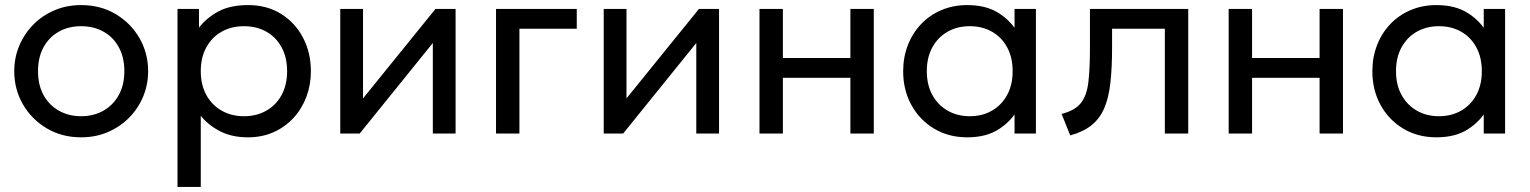

<svg xmlns="http://www.w3.org/2000/svg" viewBox="-20 -525 6018 755"><path d="M299 15Q223 15 163.5 -20.5Q104 -56 70 -115Q36 -174 36 -245Q36 -297.5 55.5 -344.5Q75 -391.5 110.5 -427.8Q146 -464 194 -484.5Q242 -505 299 -505Q375.5 -505 435 -469.5Q494.5 -434 528.5 -375Q562.5 -316 562.5 -245Q562.5 -192.5 543 -145.5Q523.5 -98.5 488 -62.5Q452.5 -26.5 404.5 -5.8Q356.5 15 299 15ZM299 -68Q348.5 -68 386.8 -89.8Q425 -111.5 447 -151.2Q469 -191 469 -245Q469 -299.5 447.2 -339.2Q425.5 -379 387 -400.5Q348.5 -422 299 -422Q249.5 -422 211.2 -400.5Q173 -379 151.2 -339.2Q129.5 -299.5 129.5 -245Q129.5 -191 151.2 -151.2Q173 -111.5 211.5 -89.8Q250 -68 299 -68Z M678 210V-490H762.5V-416.5Q793 -455.5 839.2 -480.2Q885.5 -505 956 -505Q1029 -505 1084.5 -470.8Q1140 -436.5 1171.2 -377.5Q1202.5 -318.5 1202.5 -245Q1202.5 -191.5 1184.8 -144.2Q1167 -97 1134 -61.2Q1101 -25.5 1055.8 -5.2Q1010.5 15 955 15Q893 15 846.8 -8.2Q800.5 -31.5 769.5 -69.5V210ZM939.5 -68Q989 -68 1027.2 -89.8Q1065.5 -111.5 1087.2 -151.2Q1109 -191 1109 -245Q1109 -299.5 1087.2 -339.2Q1065.5 -379 1027.2 -400.5Q989 -422 939.5 -422Q890 -422 851.8 -400.5Q813.5 -379 791.5 -339.2Q769.5 -299.5 769.5 -245Q769.5 -191 791.5 -151.2Q813.5 -111.5 851.8 -89.8Q890 -68 939.5 -68Z M1318 0V-490H1407.5V-138L1692.5 -490H1771.5V0H1682V-356L1394.5 0Z M1930.5 0V-490H2248V-412H2022.5V0Z M2354 0V-490H2443.5V-138L2728.5 -490H2807.5V0H2718V-356L2430.5 0Z M2966.5 0V-490H3058.5V-297H3324V-490H3416V0H3324V-219H3058.5V0Z M3783.5 15Q3709.5 15 3652.5 -19.5Q3595.5 -54 3563.5 -112.8Q3531.5 -171.5 3531.5 -245Q3531.5 -300 3550 -347.5Q3568.5 -395 3602 -430.2Q3635.5 -465.5 3681.8 -485.2Q3728 -505 3783.5 -505Q3857.5 -505 3906.5 -474Q3955.5 -443 3983 -395L3969.5 -375V-490H4053.5V0H3969.5V-115L3983 -95.5Q3955.5 -47.5 3906.5 -16.2Q3857.5 15 3783.5 15ZM3793.5 -68Q3842.5 -68 3880.5 -89.8Q3918.5 -111.5 3940.2 -151.2Q3962 -191 3962 -245Q3962 -299.5 3940.2 -339.2Q3918.5 -379 3880.5 -400.5Q3842.5 -422 3793.5 -422Q3744.5 -422 3706.5 -400.5Q3668.5 -379 3646.5 -339.2Q3624.5 -299.5 3624.5 -245Q3624.5 -191 3646.5 -151.2Q3668.5 -111.5 3706.5 -89.8Q3744.5 -68 3793.5 -68Z M4188.5 7.5 4154.5 -77Q4206 -90 4229.5 -118.8Q4253 -147.5 4259.5 -200Q4266 -252.5 4266 -336.5V-490H4652.5V0H4560.5V-412H4353V-336.5Q4353 -256.5 4346.2 -197.8Q4339.5 -139 4321.8 -98.5Q4304 -58 4271.8 -32.2Q4239.5 -6.5 4188.5 7.5Z M4811.5 0V-490H4903.5V-297H5169V-490H5261V0H5169V-219H4903.5V0Z M5628.5 15Q5554.5 15 5497.5 -19.5Q5440.5 -54 5408.5 -112.8Q5376.5 -171.5 5376.5 -245Q5376.5 -300 5395 -347.5Q5413.5 -395 5447 -430.2Q5480.5 -465.5 5526.8 -485.2Q5573 -505 5628.5 -505Q5702.5 -505 5751.5 -474Q5800.5 -443 5828 -395L5814.5 -375V-490H5898.5V0H5814.5V-115L5828 -95.5Q5800.5 -47.5 5751.5 -16.2Q5702.5 15 5628.5 15ZM5638.5 -68Q5687.5 -68 5725.5 -89.8Q5763.5 -111.5 5785.2 -151.2Q5807 -191 5807 -245Q5807 -299.5 5785.2 -339.2Q5763.5 -379 5725.5 -400.5Q5687.5 -422 5638.5 -422Q5589.5 -422 5551.5 -400.5Q5513.5 -379 5491.5 -339.2Q5469.5 -299.5 5469.5 -245Q5469.5 -191 5491.5 -151.2Q5513.5 -111.5 5551.5 -89.8Q5589.5 -68 5638.5 -68Z"/></svg>

Font: Geologica Cursive Light
Style: Regular
Weight: 300
Designer: Sindre Bremnes, Frode Helland
Foundry: Monokrom Skriftforlag AS
Version: Version 1.010;gftools[0.9.28]